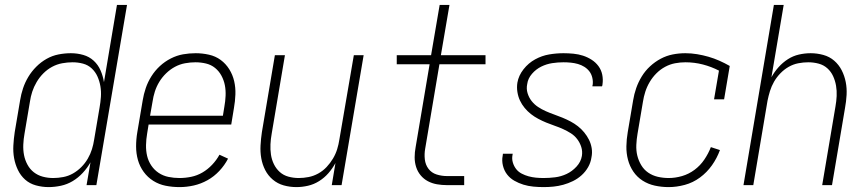

<svg xmlns="http://www.w3.org/2000/svg" viewBox="-20 -755 3540 783"><path d="M178 8Q152 8 126.5 1Q101 -6 82.5 -22.5Q64 -39 53 -62Q42 -85 37.5 -110Q33 -135 34.5 -162Q36 -189 40 -216L62 -346Q66 -371 74 -395Q82 -419 95.5 -441.5Q109 -464 128 -483Q147 -502 170 -515Q193 -528 218.5 -533Q244 -538 269 -538Q295 -538 319.5 -531Q344 -524 362 -507.5Q380 -491 390 -468Q400 -445 404 -420L457 -735H498L373 0H333L349 -93Q336 -70 317.5 -50Q299 -30 276.5 -16.5Q254 -3 228.5 2.5Q203 8 178 8ZM197 -29Q217 -29 238 -33Q259 -37 277.5 -47.5Q296 -58 311.5 -73.5Q327 -89 338 -108Q349 -127 355 -146.5Q361 -166 364 -186L386 -316Q390 -338 391.5 -360Q393 -382 389.5 -403Q386 -424 377.5 -443Q369 -462 354 -476Q339 -490 318.5 -495.5Q298 -501 276 -501Q255 -501 233.5 -497Q212 -493 192.5 -482.5Q173 -472 157 -456Q141 -440 129.5 -420.5Q118 -401 111.5 -381Q105 -361 102 -340L80 -210Q76 -188 75 -165.5Q74 -143 78 -122.5Q82 -102 92 -83.5Q102 -65 118 -52.5Q134 -40 154.5 -34.5Q175 -29 197 -29Z M712 8Q683 8 655.5 2.5Q628 -3 605 -17.5Q582 -32 566 -54Q550 -76 542.5 -102.5Q535 -129 535 -158Q535 -187 540 -216L562 -346Q566 -371 574.5 -396Q583 -421 597.5 -444Q612 -467 632 -485.5Q652 -504 676.5 -516.5Q701 -529 726.5 -533.5Q752 -538 778 -538Q805 -538 832 -532Q859 -526 880 -510.5Q901 -495 915 -472.5Q929 -450 935 -424Q941 -398 940 -370Q939 -342 934 -314L923 -247H586L580 -210Q576 -187 575.5 -163.5Q575 -140 580 -119Q585 -98 597 -80Q609 -62 627 -50Q645 -38 667 -33.5Q689 -29 712 -29Q736 -29 760 -34Q784 -39 805.5 -51.5Q827 -64 845 -83Q863 -102 875 -124L910 -108Q896 -81 874.5 -58Q853 -35 826 -20Q799 -5 770 1.5Q741 8 712 8ZM592 -283H889L895 -320Q899 -342 900 -364.5Q901 -387 897 -407.5Q893 -428 883 -446.5Q873 -465 857 -478Q841 -491 820 -496Q799 -501 777 -501Q756 -501 734.5 -497Q713 -493 693.5 -482.5Q674 -472 657.5 -456Q641 -440 629.5 -421Q618 -402 611.5 -381.5Q605 -361 602 -340Z M1189 8Q1162 8 1137 1Q1112 -6 1092.5 -22.5Q1073 -39 1061.5 -61.5Q1050 -84 1045.5 -109.5Q1041 -135 1042.5 -162Q1044 -189 1048 -216L1101 -530H1142L1088 -210Q1084 -188 1083 -166.5Q1082 -145 1085 -124.5Q1088 -104 1097 -85.5Q1106 -67 1121 -53.5Q1136 -40 1156.5 -34.5Q1177 -29 1198 -29Q1218 -29 1238.5 -33Q1259 -37 1278 -47.5Q1297 -58 1312 -74Q1327 -90 1338 -108.5Q1349 -127 1355 -146.5Q1361 -166 1364 -186L1423 -530H1463L1373 0H1333L1348 -90Q1336 -68 1319.5 -49Q1303 -30 1281.5 -16.5Q1260 -3 1236 2.5Q1212 8 1189 8Z M1803 0Q1782 0 1762 -3.5Q1742 -7 1725 -16Q1708 -25 1695.5 -40Q1683 -55 1677 -74Q1671 -93 1671 -113.5Q1671 -134 1675 -155L1732 -493H1598V-530H1738L1773 -735H1813L1778 -530H1960V-493H1772L1714 -149Q1710 -127 1712.5 -105Q1715 -83 1727.5 -66.5Q1740 -50 1760.5 -43.5Q1781 -37 1803 -37H1873V0Z M2197 8Q2176 8 2155 6Q2134 4 2114.5 -2Q2095 -8 2077.5 -18Q2060 -28 2048 -43.5Q2036 -59 2031 -79.5Q2026 -100 2030 -120Q2030 -122 2030.5 -124Q2031 -126 2031 -128H2071Q2071 -127 2070.5 -125.5Q2070 -124 2070 -123Q2067 -107 2071.5 -92Q2076 -77 2085 -65.5Q2094 -54 2107.5 -47Q2121 -40 2135.5 -36Q2150 -32 2165.5 -30.5Q2181 -29 2197 -29Q2220 -29 2244 -32Q2268 -35 2290.5 -45.5Q2313 -56 2331 -75.5Q2349 -95 2353 -119Q2356 -138 2350.5 -155.5Q2345 -173 2334 -187.5Q2323 -202 2308 -211.5Q2293 -221 2276.5 -228.5Q2260 -236 2242.5 -242Q2225 -248 2208 -255Q2191 -262 2175 -270.5Q2159 -279 2145 -290Q2131 -301 2119.5 -315Q2108 -329 2100.5 -345Q2093 -361 2090 -380Q2087 -399 2090 -418Q2095 -447 2115 -472.5Q2135 -498 2162.5 -513Q2190 -528 2219.5 -533Q2249 -538 2278 -538Q2298 -538 2318.5 -536Q2339 -534 2357.5 -528Q2376 -522 2392.5 -511.5Q2409 -501 2420.5 -485.5Q2432 -470 2436 -450.5Q2440 -431 2437 -411Q2437 -409 2436.5 -407Q2436 -405 2435 -403H2396Q2396 -404 2396 -405.5Q2396 -407 2397 -409Q2399 -423 2395.5 -438Q2392 -453 2383.5 -464Q2375 -475 2363 -482.5Q2351 -490 2337 -494Q2323 -498 2308 -499.5Q2293 -501 2278 -501Q2255 -501 2232 -497.5Q2209 -494 2187.5 -483.5Q2166 -473 2149.5 -454Q2133 -435 2130 -412Q2126 -393 2131.5 -375Q2137 -357 2148 -343Q2159 -329 2174 -319Q2189 -309 2206 -301.5Q2223 -294 2240 -288Q2257 -282 2274 -275Q2291 -268 2307 -259.5Q2323 -251 2337 -240Q2351 -229 2362.5 -215Q2374 -201 2382 -185Q2390 -169 2393 -150.5Q2396 -132 2392 -113Q2389 -92 2378.5 -73.5Q2368 -55 2352 -40.5Q2336 -26 2316.5 -16.5Q2297 -7 2277 -1.5Q2257 4 2237 6Q2217 8 2197 8Z M2707 8Q2678 8 2650.5 2Q2623 -4 2600.5 -18.5Q2578 -33 2563 -55Q2548 -77 2541 -103.5Q2534 -130 2534.5 -158.5Q2535 -187 2540 -216L2562 -346Q2566 -371 2574.5 -395.5Q2583 -420 2597 -443Q2611 -466 2631 -484.5Q2651 -503 2674.5 -515.5Q2698 -528 2723.5 -533Q2749 -538 2775 -538Q2799 -538 2823 -534Q2847 -530 2869.5 -523.5Q2892 -517 2913.5 -507.5Q2935 -498 2956 -486L2933 -350H2892L2912 -467Q2881 -483 2846.5 -492Q2812 -501 2775 -501Q2754 -501 2733 -497Q2712 -493 2692.5 -482.5Q2673 -472 2657 -456Q2641 -440 2629.5 -420.5Q2618 -401 2611.5 -380.5Q2605 -360 2602 -340L2580 -210Q2576 -187 2575 -164Q2574 -141 2579 -120.5Q2584 -100 2595 -81.5Q2606 -63 2623.5 -51Q2641 -39 2662.5 -34Q2684 -29 2707 -29Q2734 -29 2761.5 -37Q2789 -45 2812.5 -62.5Q2836 -80 2852.5 -104.5Q2869 -129 2879 -155L2916 -143Q2904 -110 2883.5 -81Q2863 -52 2834.5 -31Q2806 -10 2772.5 -1Q2739 8 2707 8Z M3012 0 3136 -735H3176L3126 -440Q3138 -462 3155 -481Q3172 -500 3193 -513.5Q3214 -527 3238 -532.5Q3262 -538 3286 -538Q3312 -538 3337.5 -531Q3363 -524 3382 -507.5Q3401 -491 3412.5 -468.5Q3424 -446 3429 -420.5Q3434 -395 3432.5 -368Q3431 -341 3426 -314L3373 0H3333L3387 -320Q3391 -342 3392 -363.5Q3393 -385 3389.5 -405.5Q3386 -426 3377.5 -444.5Q3369 -463 3354 -476.5Q3339 -490 3318.5 -495.5Q3298 -501 3276 -501Q3256 -501 3235.5 -497Q3215 -493 3196.5 -482.5Q3178 -472 3162.5 -456Q3147 -440 3136.5 -421.5Q3126 -403 3120 -383.5Q3114 -364 3110 -344L3052 0Z"/></svg>

Font: iosevka_custom_sans_ss08 XLt
Style: Italic
Weight: 200
Italic angle: -10°
Designer: Belleve Invis
Foundry: Belleve Invis
Version: Version 10.3.0; ttfautohint (v1.8.3)